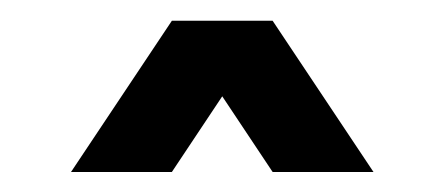

<svg xmlns="http://www.w3.org/2000/svg" viewBox="-20 -899 431 186"><path d="M146.5 -878.9H244.1L341.8 -732.4H244.1L195.3 -805.7L146.5 -732.4H48.8Z"/></svg>

Font: BabelStone Runic Ruled
Style: Regular
Weight: 400
Designer: Andrew West
Foundry: BabelStone
Version: Version 7.004 November 9, 2023